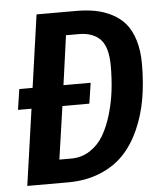

<svg xmlns="http://www.w3.org/2000/svg" viewBox="-51 -735 655 780"><g transform="rotate(-5 277.0 -345.5)"><path d="M287.1 -690.9Q330.1 -690.9 365.5 -684.3Q400.9 -677.7 433.3 -661.1Q465.8 -644.5 488 -618.2Q510.3 -591.8 523.2 -549.8Q536.1 -507.8 536.1 -453.1Q536.1 -377 524.7 -311Q513.2 -245.1 487.3 -187Q461.4 -128.9 422.6 -88.1Q383.8 -47.4 325.7 -23.7Q267.6 0 194.8 0H28.8L73.2 -311H18.1L30.8 -395H85L127 -690.9ZM216.8 -95.2Q259.3 -95.2 293.5 -117.7Q327.6 -140.1 348.6 -176Q369.6 -211.9 383.8 -260.3Q397.9 -308.6 403.6 -356.7Q409.2 -404.8 409.2 -455.1Q409.2 -532.7 378.9 -564.5Q348.6 -596.2 291 -596.2H238.8L210.9 -395H321.8L309.1 -311H199.2L168 -95.2Z"/></g></svg>

Font: Fira Sans Compressed Medium
Style: Italic
Weight: 500
Width: 3
Italic angle: -8°
Designer: Carrois Corporate & Edenspiekermann AG
Foundry: Carrois Corporate GbR & Edenspiekermann AG
Version: Version 4.203;PS 004.203;hotconv 1.0.88;makeotf.lib2.5.64775